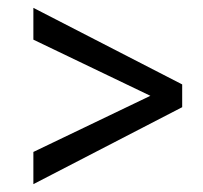

<svg xmlns="http://www.w3.org/2000/svg" viewBox="-20 -604 518 489"><path d="M444 -331 65 -135V-217L363 -360L65 -503V-584L444 -389Z"/></svg>

Font: Domine Medium
Style: Regular
Weight: 500
Designer: Pablo Impallari, Rodrigo Fuenzalida, Brenda Gallo
Foundry: Pablo Impallari, Rodrigo Fuenzalida, Brenda Gallo
Version: Version 2.000